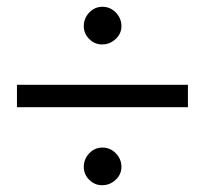

<svg xmlns="http://www.w3.org/2000/svg" viewBox="-20 -536 604 566"><path d="M30 -220V-286H534V-220ZM282 -516Q305 -516 321.5 -499Q338 -482 338 -459Q338 -437 321 -421Q304 -405 281 -405Q259 -405 243 -421Q227 -437 227 -459Q227 -482 243 -499Q259 -516 282 -516ZM282 -101Q305 -101 321.5 -84Q338 -67 338 -44Q338 -22 321 -6Q304 10 281 10Q259 10 243 -6Q227 -22 227 -44Q227 -67 243 -84Q259 -101 282 -101Z"/></svg>

Font: Klingon pIqaD HaSta
Style: Regular
Weight: 400
Width: 0
Designer: Mike Neff (qa'vaj)
Foundry: Mike Neff and Michael Everson
Version: Version 2.003